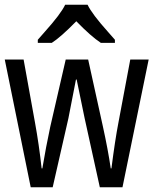

<svg xmlns="http://www.w3.org/2000/svg" viewBox="-22 -786 644 806"><path d="M397 0 333 -291 299.8 -452.1H296.9L265.1 -289.1L199.2 0H106.9L-2 -536.1H77.1L125 -271Q141.6 -180.2 152.8 -79.1H155.8Q170.9 -169.4 189 -253.9L253.9 -536.1H348.1L410.2 -253.9Q431.2 -158.7 442.9 -79.1H445.8Q460.9 -197.3 475.1 -271L524.9 -536.1H602.1L492.2 0ZM460.4 -606H401.4Q359.9 -633.3 298.3 -696.8Q233.4 -630.4 195.3 -606H136.7V-619.1Q148.9 -633.3 165.5 -651.9Q233.4 -727.5 251.5 -766.1H345.7Q363.8 -727.5 431.6 -651.9L460.4 -619.1Z"/></svg>

Font: Droid Sans Mono
Style: Regular
Weight: 400
Monospace: yes
Foundry: Ascender Corporation
Version: Version 1.00 build 112